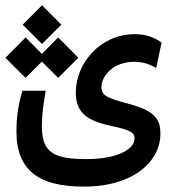

<svg xmlns="http://www.w3.org/2000/svg" viewBox="-45 -525 651 719"><path d="M269 173.8C457.5 173.8 555.7 77.6 555.7 -23.9C555.7 -75.7 538.6 -108.9 439 -135.7C355 -158.2 335 -166.5 335 -199.7C335 -238.8 377.4 -293.5 457.5 -293.5C492.7 -293.5 516.6 -283.7 540 -270.5L560.1 -365.7C533.7 -384.3 503.9 -397 459 -397C330.1 -397 238.8 -286.6 238.8 -179.2C238.8 -106.9 275.9 -74.2 368.2 -54.2C442.4 -38.1 459 -29.3 459 -6.8C459 33.7 395 70.8 278.8 70.8C150.4 70.8 111.8 42 111.8 -52.2C111.8 -96.7 117.2 -129.9 126 -185.1H39.1C22.5 -131.8 16.6 -83 16.6 -32.7C16.6 114.7 102.5 173.8 269 173.8ZM172.9 -233.4 248.5 -308.6 172.9 -384.8 111.8 -323.2 50.8 -384.8 -24.9 -308.6 50.8 -233.4 111.8 -294.4ZM112.3 -360.4 184.6 -432.6 112.3 -505.4 40 -432.6Z"/></svg>

Font: Cascadia Code PL
Style: Regular
Weight: 400
Monospace: yes
Designer: Aaron Bell
Foundry: Saja Typeworks
Version: Version 2404.023